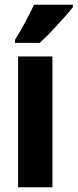

<svg xmlns="http://www.w3.org/2000/svg" viewBox="-20 -786 326 806"><path d="M200 0H56V-549H200ZM286 -756Q273 -739 249 -712Q225 -685 198 -656.5Q171 -628 147 -606H43V-619Q68 -659 87.5 -696Q107 -733 123 -766H286Z"/></svg>

Font: Noto Sans Tamil ExtraCondensed ExtraBold
Style: Regular
Weight: 800
Width: 2
Designer: Jelle Bosma - Monotype Design Team
Foundry: Monotype Imaging Inc.
Version: Version 2.004; ttfautohint (v1.8.4.7-5d5b)